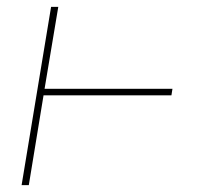

<svg xmlns="http://www.w3.org/2000/svg" viewBox="-20 -540 640 560"><path d="M43 0 129 -520H150L110 -281H483L480 -262H107L64 0Z"/></svg>

Font: Iosevka SS04 Th Ex Obl
Style: Regular
Weight: 100
Width: 7
Italic angle: -9°
Monospace: yes
Designer: Belleve Invis
Foundry: Belleve Invis
Version: Version 19.0.0; ttfautohint (v1.8.4)